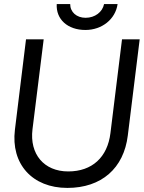

<svg xmlns="http://www.w3.org/2000/svg" viewBox="-20 -923 715 955"><path d="M314.9 11.7C484.9 11.7 595.7 -85.9 615.7 -249L674.8 -727.5H586.9L529.3 -260.7C514.6 -141.1 438.5 -70.3 319.3 -70.3C198.7 -70.3 126.5 -156.7 141.6 -279.8L197.3 -727.5H109.4L54.2 -277.8C33.2 -107.4 140.6 11.7 314.9 11.7ZM262.2 -902.8C257.8 -827.1 316.4 -773.9 404.8 -773.9C486.8 -773.9 554.2 -827.1 564.9 -902.8H497.6C489.7 -862.8 452.1 -834.5 405.8 -834.5C360.8 -834.5 329.1 -862.8 329.1 -902.8Z"/></svg>

Font: Guggenheim Sans Display
Style: Italic
Weight: 400
Italic angle: -7°
Designer: Modified by Tom Baber under direction of Pentagram Design 2023
Foundry: rsms
Version: Version 1.001;Glyphs 3.1.2 (3151)